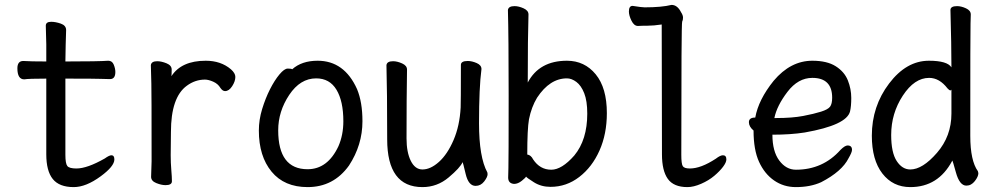

<svg xmlns="http://www.w3.org/2000/svg" viewBox="-20 -740 4040 784"><path d="M281 24Q222 24 195.5 -9Q169 -42 169 -110V-419Q97 -419 79 -416Q51 -416 51 -461Q51 -491 75 -491Q105 -489 169 -489V-559Q167 -615 167 -635Q167 -651 189 -651Q207 -651 228.5 -643.5Q250 -636 250 -617Q248 -563 247 -489Q383 -489 422 -492Q438 -492 444.5 -476Q451 -460 451 -446Q451 -417 429 -417Q409 -417 390 -418Q371 -419 247 -419V-108Q247 -72 255 -62Q263 -52 292 -52Q336 -52 408 -93Q426 -106 435 -106Q447 -106 447 -89Q447 -61 391 -20Q331 24 281 24Z M680 -429Q721 -492 820 -492Q882 -492 923 -457Q941 -441 941 -426Q941 -408 928 -388Q915 -368 899 -368Q889 -368 880 -381Q870 -398 850.5 -406.5Q831 -415 817 -415Q777 -415 743 -390Q678 -343 678 -201Q677 -163 677 -106Q677 -75 679.5 -46Q682 -17 682 0Q682 16 656 16Q639 16 618 7.5Q597 -1 597 -18L599 -81Q599 -378 598 -398Q596 -454 596 -474Q598 -490 622 -490Q639 -490 660 -481.5Q681 -473 681 -456Q681 -436 680 -429Z M1236 -49Q1318 -49 1362 -143Q1382 -189 1382 -245Q1382 -327 1354 -373.5Q1326 -420 1271 -420Q1206 -420 1161 -352.5Q1116 -285 1116 -208Q1116 -49 1236 -49ZM1236 24Q1141 24 1089 -39Q1037 -102 1037 -207Q1037 -251 1050.5 -295Q1064 -339 1082.5 -375.5Q1101 -412 1121 -436Q1141 -460 1155 -460Q1171 -460 1173 -457Q1212 -492 1277 -492Q1386 -492 1438 -376Q1460 -323 1460 -245Q1460 -148 1405 -64Q1342 24 1236 24Z M1705 24Q1561 24 1561 -171Q1561 -371 1558 -474Q1560 -490 1585 -490Q1602 -490 1622 -481Q1642 -472 1642 -456Q1640 -340 1640 -175Q1640 -118 1657.5 -83Q1675 -48 1705 -48Q1738 -48 1772.5 -79Q1807 -110 1832 -168Q1857 -226 1861 -301Q1862 -318 1862 -475Q1862 -491 1890 -491Q1907 -491 1926.5 -482.5Q1946 -474 1946 -458Q1936 -382 1936 -237Q1936 -98 1970 -36L1971 -29Q1971 -17 1957 1Q1943 19 1922 19Q1893 19 1881.5 -29.5Q1870 -78 1869 -78Q1859 -55 1812 -15.5Q1765 24 1705 24Z M2133 -109Q2148 -107 2157 -89Q2185 -47 2231 -47Q2274 -47 2325 -105Q2378 -169 2378 -276Q2378 -328 2365.5 -359.5Q2353 -391 2333.5 -405.5Q2314 -420 2295 -420Q2225 -420 2173 -341Q2150 -303 2140 -253Q2133 -213 2133 -109ZM2228 23Q2190 23 2160.5 4.5Q2131 -14 2128 -19Q2127 -15 2111 -2Q2095 11 2079 11Q2055 9 2055 -15Q2055 -27 2056 -54Q2057 -81 2057 -350Q2057 -591 2054 -699Q2056 -715 2081 -715Q2098 -715 2118 -706Q2138 -697 2138 -681Q2135 -589 2135 -403Q2182 -492 2295 -492Q2367 -492 2412.5 -436.5Q2458 -381 2458 -278Q2458 -193 2428 -125.5Q2398 -58 2345.5 -17.5Q2293 23 2228 23Z M2787 24Q2731 24 2707 -9.5Q2683 -43 2683 -110L2682 -640Q2649 -635 2623.5 -635Q2598 -635 2585 -634Q2569 -634 2558.5 -655.5Q2548 -677 2548 -693Q2548 -716 2563 -716Q2601 -710 2612 -710Q2682 -710 2722 -720Q2746 -720 2761 -690Q2769 -678 2769 -668Q2769 -658 2765.5 -651.5Q2762 -645 2762 -108Q2762 -71 2768 -61.5Q2774 -52 2797 -52Q2842 -52 2903 -92Q2921 -106 2932 -106Q2946 -106 2946 -89Q2946 -77 2932.5 -59Q2919 -41 2896.5 -22Q2874 -3 2843 10.5Q2812 24 2787 24Z M3150 -258Q3215 -258 3259.5 -266.5Q3304 -275 3332.5 -284Q3361 -293 3369.5 -304.5Q3378 -316 3378 -341Q3378 -422 3297 -422Q3239 -422 3195.5 -365Q3152 -308 3142 -258ZM3230 24Q3180 24 3141 -3Q3102 -30 3079.5 -79Q3057 -128 3057 -207Q3038 -223 3038 -241Q3038 -260 3064 -260Q3077 -333 3139 -410Q3208 -492 3297 -492Q3357 -492 3392.5 -469.5Q3428 -447 3442 -412Q3456 -377 3456 -340Q3456 -306 3451 -285Q3437 -229 3266 -199Q3209 -190 3134 -190Q3134 -122 3162 -84.5Q3190 -47 3230 -47Q3340 -47 3412 -128Q3430 -146 3441 -146Q3459 -146 3459 -128Q3459 -118 3445 -94Q3418 -40 3333 4Q3289 24 3230 24Z M3697 -48Q3747 -48 3806 -116Q3865 -184 3865 -276V-376Q3865 -371 3861 -371Q3856 -371 3849 -379Q3816 -422 3774 -422Q3714 -422 3666.5 -349.5Q3619 -277 3619 -189Q3619 -117 3641.5 -82.5Q3664 -48 3697 -48ZM3697 24Q3626 24 3583 -31.5Q3540 -87 3540 -186Q3540 -306 3610.5 -399Q3681 -492 3773 -492Q3848 -492 3865 -465Q3865 -555 3861 -699Q3861 -715 3888 -715Q3905 -715 3924.5 -706Q3944 -697 3944 -681Q3944 -669 3943 -643.5Q3942 -618 3942 -185Q3942 -84 3973 -41L3975 -33Q3975 -19 3960.5 -0.5Q3946 18 3926 18Q3898 18 3883 -37Q3870 -85 3868 -85V-83Q3811 24 3697 24Z"/></svg>

Font: LXGW WenKai Mono
Style: Bold
Weight: 700
Designer: Fontworks Inc.
Version: Version 1.250;January 17, 2023